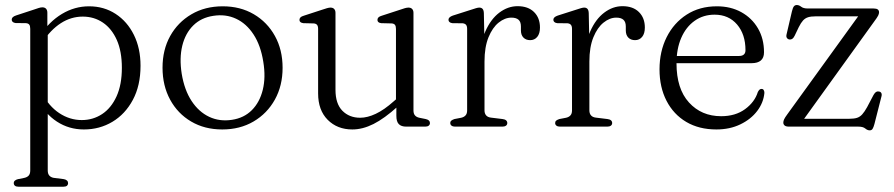

<svg xmlns="http://www.w3.org/2000/svg" viewBox="-20 -492 3472 746"><path d="M164 -442.5V-377L165.5 -370V170.5Q165.5 183 171.5 190Q177.5 197 188.5 199L228 204Q236 205.5 240.2 209.5Q244.5 213.5 244.5 219.5Q244.5 226 240 229.8Q235.5 233.5 226 233.5H52Q43 233.5 38.2 229.8Q33.5 226 33.5 219.5Q33.5 213.5 37.8 209.8Q42 206 50 204L75 199Q86 196.5 91.8 189.8Q97.5 183 97.5 170.5V-380Q97.5 -391.5 93.5 -396.5Q89.5 -401.5 80.5 -402L40.5 -402.5Q33 -403.5 29.2 -407Q25.5 -410.5 25.5 -415.5Q25.5 -421 29.5 -425Q33.5 -429 42.5 -432L111 -454.5Q122.5 -458.5 130.5 -461Q138.5 -463.5 144.5 -463.5Q154 -463.5 159 -458Q164 -452.5 164 -442.5ZM145.5 -328.5 135.5 -353.5Q171 -408 220.5 -437.8Q270 -467.5 326 -467.5Q384 -467.5 429.2 -438Q474.5 -408.5 500.2 -356.5Q526 -304.5 526 -236.5Q526 -159.5 496.2 -104Q466.5 -48.5 416.8 -18.8Q367 11 306 11Q248 11 201.2 -19.5Q154.5 -50 128.5 -103L143.5 -130Q169.5 -79.5 210.2 -52.5Q251 -25.5 297.5 -25.5Q341.5 -25.5 376.8 -48.8Q412 -72 432.8 -117.5Q453.5 -163 453.5 -228.5Q453.5 -292.5 433.8 -336.8Q414 -381 379.8 -404.2Q345.5 -427.5 301.5 -427.5Q256 -427.5 216.2 -401.8Q176.5 -376 145.5 -328.5Z M845.5 -467.5Q913.5 -467.5 966 -436.8Q1018.5 -406 1048.2 -352.2Q1078 -298.5 1078 -228.5Q1078 -159 1048 -105Q1018 -51 965.2 -20Q912.5 11 843.5 11Q775 11 722.8 -19.8Q670.5 -50.5 641 -104.8Q611.5 -159 611.5 -229Q611.5 -298.5 641.2 -352Q671 -405.5 723.8 -436.5Q776.5 -467.5 845.5 -467.5ZM881.5 -26.5Q928 -33.5 958.5 -64Q989 -94.5 1001 -143Q1013 -191.5 1003 -252Q993 -315.5 965.2 -358Q937.5 -400.5 897.2 -419.2Q857 -438 809 -430.5Q761.5 -423.5 730.8 -393Q700 -362.5 688.2 -314.2Q676.5 -266 686 -205.5Q696.5 -142 724.5 -99.5Q752.5 -57 793 -38Q833.5 -19 881.5 -26.5Z M1520 -42V-84.5L1518.5 -89.5V-379.5Q1518.5 -390.5 1514.5 -395.5Q1510.5 -400.5 1501.5 -401L1461 -402Q1453.5 -403 1450 -406.2Q1446.5 -409.5 1446.5 -414.5Q1446.5 -420.5 1450.5 -424.5Q1454.5 -428.5 1463.5 -431L1534 -454Q1545 -458 1553 -460.2Q1561 -462.5 1567 -462.5Q1576.5 -462.5 1581.5 -457Q1586.5 -451.5 1586.5 -442V-63Q1586.5 -50.5 1592.2 -43.8Q1598 -37 1609 -34.5L1634 -29.5Q1642.5 -27.5 1646.5 -23.8Q1650.5 -20 1650.5 -14Q1650.5 -7.5 1645.8 -3.8Q1641 0 1632 0H1558.5Q1539 0 1529.5 -9.8Q1520 -19.5 1520 -42ZM1216 -129V-379.5Q1216 -390.5 1211.8 -395.5Q1207.5 -400.5 1198.5 -401L1158.5 -402Q1151 -403 1147.2 -406.2Q1143.5 -409.5 1143.5 -414.5Q1143.5 -420.5 1147.5 -424.5Q1151.5 -428.5 1160.5 -431L1231 -454Q1242.5 -458 1250.5 -460.2Q1258.5 -462.5 1264 -462.5Q1273.5 -462.5 1278.5 -457Q1283.5 -451.5 1283.5 -442V-143Q1283.5 -89 1310.2 -61.8Q1337 -34.5 1379.5 -34.5Q1407.5 -34.5 1440 -49.8Q1472.5 -65 1510 -98.5L1532.5 -118L1549.5 -100L1525 -78Q1473.5 -31.5 1431.2 -10.2Q1389 11 1349 11Q1290.5 11 1253.2 -26.5Q1216 -64 1216 -129Z M1845 -255.5Q1845 -323 1866 -370.5Q1887 -418 1920.2 -443Q1953.5 -468 1991 -468Q2032 -468 2055 -445.2Q2078 -422.5 2078 -385Q2078 -361.5 2067.5 -348.8Q2057 -336 2040 -336Q2023.5 -336 2013.8 -346Q2004 -356 2004 -374V-389Q2004 -407 1994.8 -415.2Q1985.5 -423.5 1967 -423.5Q1941.5 -423.5 1917.5 -404.2Q1893.5 -385 1878 -347Q1862.5 -309 1862.5 -253ZM1860 -441 1862.5 -318V-63Q1862.5 -51 1868.8 -43.8Q1875 -36.5 1887.5 -35L1932.5 -29.5Q1941.5 -28.5 1946.2 -24.5Q1951 -20.5 1951 -14Q1951 -7.5 1946 -3.8Q1941 0 1932 0H1748Q1739.5 0 1734.5 -3.8Q1729.5 -7.5 1729.5 -14Q1729.5 -20 1733.8 -23.5Q1738 -27 1746 -29.5L1772 -34.5Q1783 -37 1789 -43.8Q1795 -50.5 1795 -63V-379.5Q1795 -390.5 1790.8 -395.5Q1786.5 -400.5 1778 -401.5L1737.5 -402Q1730 -403 1726.2 -406.5Q1722.5 -410 1722.5 -415Q1722.5 -420.5 1726.8 -424.5Q1731 -428.5 1739.5 -431.5L1810 -454Q1821.5 -458 1829.5 -460.2Q1837.5 -462.5 1842 -462.5Q1850.5 -462.5 1855 -457.5Q1859.5 -452.5 1860 -441Z M2252.5 -255.5Q2252.5 -323 2273.5 -370.5Q2294.5 -418 2327.8 -443Q2361 -468 2398.5 -468Q2439.5 -468 2462.5 -445.2Q2485.5 -422.5 2485.5 -385Q2485.5 -361.5 2475 -348.8Q2464.5 -336 2447.5 -336Q2431 -336 2421.2 -346Q2411.5 -356 2411.5 -374V-389Q2411.5 -407 2402.2 -415.2Q2393 -423.5 2374.5 -423.5Q2349 -423.5 2325 -404.2Q2301 -385 2285.5 -347Q2270 -309 2270 -253ZM2267.5 -441 2270 -318V-63Q2270 -51 2276.2 -43.8Q2282.5 -36.5 2295 -35L2340 -29.5Q2349 -28.5 2353.8 -24.5Q2358.5 -20.5 2358.5 -14Q2358.5 -7.5 2353.5 -3.8Q2348.5 0 2339.5 0H2155.5Q2147 0 2142 -3.8Q2137 -7.5 2137 -14Q2137 -20 2141.2 -23.5Q2145.5 -27 2153.5 -29.5L2179.5 -34.5Q2190.5 -37 2196.5 -43.8Q2202.5 -50.5 2202.5 -63V-379.5Q2202.5 -390.5 2198.2 -395.5Q2194 -400.5 2185.5 -401.5L2145 -402Q2137.5 -403 2133.8 -406.5Q2130 -410 2130 -415Q2130 -420.5 2134.2 -424.5Q2138.5 -428.5 2147 -431.5L2217.5 -454Q2229 -458 2237 -460.2Q2245 -462.5 2249.5 -462.5Q2258 -462.5 2262.5 -457.5Q2267 -452.5 2267.5 -441Z M2948.5 -289Q2948.5 -267.5 2936.2 -257Q2924 -246.5 2900 -246.5H2582.5V-274.5H2851Q2876.5 -274.5 2876.5 -297Q2876.5 -358.5 2843.8 -396.8Q2811 -435 2756.5 -435Q2712.5 -435 2679 -411.2Q2645.5 -387.5 2627 -345Q2608.5 -302.5 2608.5 -246Q2608.5 -147 2657 -93.8Q2705.5 -40.5 2782 -40.5Q2837.5 -40.5 2875 -68Q2912.5 -95.5 2924.5 -134.5Q2928 -141 2931.2 -143.8Q2934.5 -146.5 2939 -146.5Q2944.5 -146.5 2947.2 -142.2Q2950 -138 2950 -131Q2946.5 -93 2922 -60.8Q2897.5 -28.5 2856.5 -8.8Q2815.5 11 2763.5 11Q2696 11 2646.5 -18.2Q2597 -47.5 2569.8 -100.2Q2542.5 -153 2542.5 -222.5Q2542.5 -292 2570.2 -347.5Q2598 -403 2648 -435.2Q2698 -467.5 2765.5 -467.5Q2819 -467.5 2860.2 -444.8Q2901.5 -422 2925 -381.8Q2948.5 -341.5 2948.5 -289Z M3376 -407.5 3094 -16 3079.5 -30.5H3280Q3298.5 -30.5 3310 -34.2Q3321.5 -38 3330.2 -47.8Q3339 -57.5 3349 -75.5L3374 -123Q3379 -131.5 3383.5 -134.5Q3388 -137.5 3394 -136.5Q3401 -136 3404 -131Q3407 -126 3405 -118L3377.5 -10Q3374 3 3370.2 8.8Q3366.5 14.5 3359 14.5Q3350.5 14.5 3341.8 7.2Q3333 0 3315.5 0H3046Q3033.5 0 3028.5 -4.5Q3023.5 -9 3023.5 -15.5Q3023.5 -21.5 3026.5 -28.2Q3029.5 -35 3039.5 -48.5L3321.5 -438.5L3331 -428.5H3149Q3131 -428.5 3119.8 -425Q3108.5 -421.5 3100.2 -412.5Q3092 -403.5 3083.5 -386.5L3067.5 -353Q3063 -344 3058.2 -341Q3053.5 -338 3047.5 -338.5Q3041 -339.5 3037.5 -344.5Q3034 -349.5 3036 -358L3057 -448Q3060.5 -462.5 3064.8 -467.5Q3069 -472.5 3076 -472.5Q3084.5 -472.5 3093 -465.8Q3101.5 -459 3118.5 -459H3374.5Q3385.5 -459 3390.5 -455.2Q3395.5 -451.5 3395.5 -444Q3395.5 -438.5 3391.8 -431Q3388 -423.5 3376 -407.5Z"/></svg>

Font: Fraunces 48pt Soft Wonky Light
Style: Regular
Weight: 300
Version: Version 1.000;[b76b70a41]